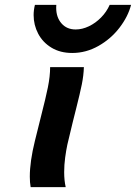

<svg xmlns="http://www.w3.org/2000/svg" viewBox="-20 -769 559 789"><path d="M293.5 -325.2 278.8 -266.6 256.8 -174.8Q252 -152.3 247.8 -121.8Q243.7 -91.3 243.7 -61.5Q243.7 -27.3 250 0H106Q102.5 -18.6 102.5 -43Q102.5 -105.5 123.5 -190.4L142.6 -267.1L149.9 -296.4Q167.5 -364.7 176.8 -410.2Q186 -455.6 186 -493.2H324.7Q323.7 -459.5 316.2 -422.1Q308.6 -384.8 293.5 -325.2ZM276.9 -551.3Q227.5 -551.3 191.7 -573Q155.8 -594.7 137 -630.4Q118.2 -666 118.2 -707Q118.2 -727.5 123.5 -749H211.4Q210.9 -745.1 210.9 -737.3Q210.9 -697.8 232.7 -672.9Q254.4 -647.9 291 -647.9Q317.9 -647.9 345.5 -661.1Q373 -674.3 395.5 -697.3Q418 -720.2 430.7 -749H518.6Q506.3 -701.2 471.2 -655.3Q436 -609.4 384.8 -580.3Q333.5 -551.3 276.9 -551.3Z"/></svg>

Font: Lesson One
Style: Bold Italic
Weight: 700
Italic angle: -14°
Designer: But Ko, Victor Gaultney, Annie Olsen, Julie Remington, Don Collingsworth, Eric Hays, Becca Hirsbrunner
Version: Version 1.100